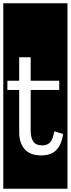

<svg xmlns="http://www.w3.org/2000/svg" viewBox="-32 -937 431 1170"><path d="M299 -137Q289 -83 271 -67Q253 -51 227 -51Q186 -51 170.5 -75Q155 -99 155 -140V-389H329V-445H155V-588H85V-445H13V-389H85V-131Q85 -65 118.5 -27.5Q152 10 219 10Q279 10 311 -22.5Q343 -55 353 -120ZM-12 -917H379V213H-12Z"/></svg>

Font: Zilla Slab Regular Highlight
Style: Regular
Weight: 410
Designer: Typotheque Type Foundry
Foundry: Typotheque type foundry
Version: Version 1.0; 2017